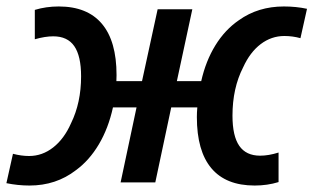

<svg xmlns="http://www.w3.org/2000/svg" viewBox="-39 -570 979 600"><path d="M-19 2.4 1.5 -89.4Q27.8 -82.5 51.8 -82.5Q93.3 -82.5 127.4 -109.4Q161.6 -136.2 183.1 -185.1Q214.4 -249 214.4 -331.5Q214.4 -395 193.1 -425.8Q171.9 -456.5 127.4 -456.5Q102.1 -456.5 69.8 -447.3V-539.1Q105 -549.8 144.5 -549.8Q233.9 -549.8 279.5 -495.6Q325.2 -441.4 325.2 -335.4L324.7 -316.4H404.8L453.6 -541H562L513.7 -316.4H589.8Q604 -379.4 634 -428.2Q664.1 -477.1 707.5 -506.8Q767.6 -549.8 848.1 -549.8Q886.2 -549.8 920.4 -542.5L899.9 -450.7Q875.5 -457.5 849.6 -457.5Q809.1 -457.5 775.6 -432.1Q742.2 -406.7 720.7 -359.4Q687.5 -294.4 687.5 -208.5Q687.5 -145 708.7 -114.3Q730 -83.5 773.9 -83.5Q800.3 -83.5 831.5 -93.3V-1Q796.4 9.8 756.8 9.8Q667 9.8 621.6 -44.2Q576.2 -98.1 576.2 -204.1Q576.2 -218.3 577.6 -234.4H496.1L446.3 0H337.9L387.7 -234.4H314Q299.8 -169.4 270 -119.1Q240.2 -68.8 198.2 -38.1Q136.2 9.8 53.2 9.8Q17.1 9.8 -19 2.4Z"/></svg>

Font: Viking Open Sans Light
Style: Bold Italic
Weight: 600
Italic angle: -12°
Foundry: Ascender Corporation
Version: Version 2.000